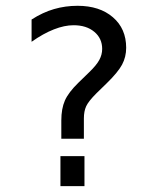

<svg xmlns="http://www.w3.org/2000/svg" viewBox="-20 -636 540 656"><path d="M266.6 -162.1H189.5V-224.6Q189.5 -264.6 201.7 -292.5Q213.9 -320.3 248 -353.5L284.2 -388.7Q309.6 -413.1 319.3 -431.2Q329.1 -449.2 329.1 -468.8Q329.1 -504.9 302.2 -527.3Q275.4 -549.8 231.4 -549.8Q200.2 -549.8 164.1 -535.6Q127.9 -521.5 87.9 -493.2V-569.3Q126 -593.8 164.6 -605Q203.1 -616.2 245.1 -616.2Q320.3 -616.2 365.7 -577.1Q411.1 -538.1 411.1 -472.7Q411.1 -441.4 397 -415Q382.8 -388.7 344.7 -351.6L309.6 -317.4Q282.2 -290 274.4 -272.9Q266.6 -255.9 266.6 -231.4V-211.9ZM186.5 -102.5H268.6V0H186.5Z"/></svg>

Font: BabelStone Xiangqi
Style: Regular
Weight: 400
Designer: Andrew West
Foundry: BabelStone
Version: Version 11.000 June 09, 2018